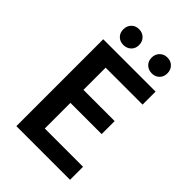

<svg xmlns="http://www.w3.org/2000/svg" viewBox="-242 -924 1022 1022"><g transform="rotate(45 269.0 -413.5)"><path d="M83 0V-654H477V-556H199V-389H434V-291H199V-98H487V0ZM180 -708Q154 -708 137.5 -724.5Q121 -741 121 -767Q121 -793 137.5 -810Q154 -827 180 -827Q206 -827 223 -810Q240 -793 240 -767Q240 -741 223 -724.5Q206 -708 180 -708ZM394 -708Q368 -708 351 -724.5Q334 -741 334 -767Q334 -793 351 -810Q368 -827 394 -827Q420 -827 436.5 -810Q453 -793 453 -767Q453 -741 436.5 -724.5Q420 -708 394 -708Z"/></g></svg>

Font: Giro Sans Semibold
Style: Regular
Weight: 600
Designer: Paul D. Hunt
Foundry: Adobe Systems Incorporated
Version: Version 1.000;PS 1.0;hotconv 1.0.88;makeotf.lib2.5.647800